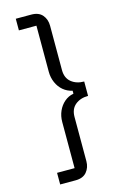

<svg xmlns="http://www.w3.org/2000/svg" viewBox="-135 -814 613 1005"><g transform="rotate(-15 171.5 -311.0)"><path d="M60 -760H144Q184 -760 204 -736.5Q224 -713 224 -678V-438Q224 -395 251.5 -372.5Q279 -350 321 -350V-272Q279 -272 251.5 -249.5Q224 -227 224 -184V56Q224 90 204 114Q184 138 144 138H60V75H155V-175Q155 -207 167 -234Q179 -261 200.5 -279.5Q222 -298 250 -303V-319Q222 -325 200.5 -343Q179 -361 167 -388.5Q155 -416 155 -447V-697H60Z"/></g></svg>

Font: IBM Plex Sans Var
Style: Regular
Weight: 400
Designer: Mike Abbink, Paul van der Laan, Pieter van Rosmalen
Foundry: Bold Monday
Version: Version 3.000